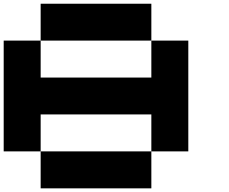

<svg xmlns="http://www.w3.org/2000/svg" viewBox="-20 -820 1240 1040"><path d="M799.8 -799.8V-600.1H200.2V-799.8ZM200.2 -200.2V0H0V-600.1H200.2V-399.9H799.8V-600.1H1000V0H799.8V-200.2ZM200.2 200.2V0H799.8V200.2Z"/></svg>

Font: QuinqueFive
Style: Regular
Weight: 400
Monospace: yes
Designer: GGBotNet
Foundry: GGBotNet
Version: 1.1